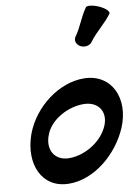

<svg xmlns="http://www.w3.org/2000/svg" viewBox="-65 -1040 777 1126"><g transform="rotate(-5 323.0 -477.0)"><path d="M501 -783C534 -837 586 -882 618 -936C624 -949 599 -969 562 -982C524 -995 489 -996 483 -984C451 -930 440 -871 407 -817C396 -795 409 -769 435 -760C461 -751 491 -761 501 -783ZM99 -267C57 -99 134 48 293 37C443 27 580 -109 630 -263C684 -432 600 -582 437 -571C286 -560 145 -429 102 -278C101 -274 100 -270 99 -267ZM204 -267C232 -352 332 -415 423 -421C513 -427 562 -357 526 -270C492 -184 396 -118 306 -112C223 -107 179 -172 200 -253C202 -257 203 -262 204 -267Z"/></g></svg>

Font: Nupuram Black Oblique
Style: Regular
Weight: 900
Designer: Santhosh Thottingal (santhosh.thottingal@gmail.com)
Foundry: SMC
Version: Version 1.000